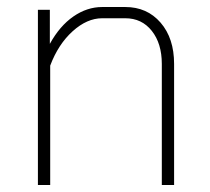

<svg xmlns="http://www.w3.org/2000/svg" viewBox="-20 -527 598 547"><path d="M88 -499H122V-402Q150 -453 189 -480Q228 -507 271 -507H337Q399 -507 437.5 -462.5Q476 -418 476 -345V0H441V-345Q441 -403 412.5 -439Q384 -475 337 -475H271Q228 -475 187 -438Q146 -401 123 -340V0H88Z"/></svg>

Font: Bai Jamjuree ExtraLight
Style: Regular
Weight: 275
Designer: Katatrad Aksorn Co.,Ltd.
Foundry: Cadson Demak Co.,Ltd.
Version: Version 1.000; ttfautohint (v1.6)